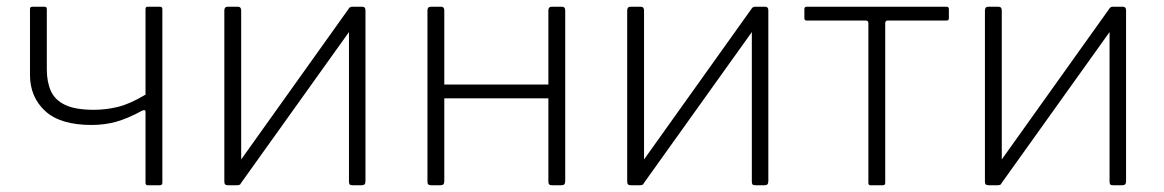

<svg xmlns="http://www.w3.org/2000/svg" viewBox="-20 -550 3455 570"><path d="M419 0Q415 0 413.5 -2Q412 -4 412 -7V-219Q412 -225 403 -222Q357 -197 323 -188Q289 -179 252 -179Q159 -179 114 -220.5Q69 -262 69 -328V-523Q69 -530 76 -530H112Q115 -530 117 -528.5Q119 -527 119 -523V-344Q119 -307 131 -280Q143 -253 173.5 -238.5Q204 -224 259 -224Q294 -224 329.5 -232.5Q365 -241 412 -269V-523Q412 -530 418 -530H455Q462 -530 462 -523V-7Q462 0 454 0Z M696 -519V-13Q696 -6 693.5 -3Q691 0 682 0H658Q651 0 648.5 -2.5Q646 -5 646 -11V-519Q646 -530 656 -530H686Q696 -530 696 -519ZM1065 -519V-13Q1065 -6 1062.5 -3Q1060 0 1052 0H1028Q1020 0 1018 -2.5Q1016 -5 1016 -11V-519Q1016 -530 1025 -530H1056Q1065 -530 1065 -519ZM1018 -528 1049 -501 693 -3 662 -29Z M1299 -519V-13Q1299 -6 1296.5 -3Q1294 0 1286 0H1261Q1254 0 1251.5 -2.5Q1249 -5 1249 -11V-519Q1249 -530 1259 -530H1290Q1299 -530 1299 -519ZM1658 -519V-13Q1658 -6 1655.5 -3Q1653 0 1645 0H1620Q1613 0 1610.5 -2.5Q1608 -5 1608 -11V-519Q1608 -530 1618 -530H1649Q1658 -530 1658 -519ZM1280 -258Q1273 -258 1273 -265V-292Q1273 -299 1280 -299H1634Q1641 -299 1641 -292V-265Q1641 -258 1634 -258Z M1892 -519V-13Q1892 -6 1889.5 -3Q1887 0 1878 0H1854Q1847 0 1844.5 -2.5Q1842 -5 1842 -11V-519Q1842 -530 1852 -530H1882Q1892 -530 1892 -519ZM2261 -519V-13Q2261 -6 2258.5 -3Q2256 0 2248 0H2224Q2216 0 2214 -2.5Q2212 -5 2212 -11V-519Q2212 -530 2221 -530H2252Q2261 -530 2261 -519ZM2214 -528 2245 -501 1889 -3 1858 -29Z M2790 -489H2615Q2608 -489 2608 -481V-7Q2608 0 2601 0H2564Q2558 0 2558 -7V-481Q2558 -489 2550 -489H2375Q2368 -489 2368 -496V-523Q2368 -530 2375 -530H2790Q2797 -530 2797 -523V-496Q2797 -489 2790 -489Z M2954 -519V-13Q2954 -6 2951.5 -3Q2949 0 2940 0H2916Q2909 0 2906.5 -2.5Q2904 -5 2904 -11V-519Q2904 -530 2914 -530H2944Q2954 -530 2954 -519ZM3323 -519V-13Q3323 -6 3320.5 -3Q3318 0 3310 0H3286Q3278 0 3276 -2.5Q3274 -5 3274 -11V-519Q3274 -530 3283 -530H3314Q3323 -530 3323 -519ZM3276 -528 3307 -501 2951 -3 2920 -29Z"/></svg>

Font: Libre Franklin ExtraLight
Style: Regular
Weight: 250
Designer: Pablo Impallari, Rodrigo Fuenzalida, Nhung Nguyen
Foundry: Impallari Type
Version: Version 3.000